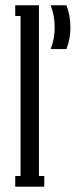

<svg xmlns="http://www.w3.org/2000/svg" viewBox="-20 -700 284 720"><path d="M146 0H37.1V-40H57.1V-640.1H37.1V-680.2H126V-40H146ZM169.9 -680.2H229Q244.1 -641.6 244.1 -598.1Q244.1 -553.2 229 -516.1H169.9Q185.1 -553.2 185.1 -598.1Q185.1 -641.6 169.9 -680.2Z"/></svg>

Font: Margherita
Style: Regular
Weight: 400
Designer: James Puckett
Foundry: Dunwich Type Founders
Version: Version 1.008;hotconv 1.0.109;makeotfexe 2.5.65596